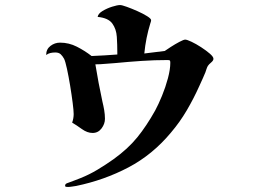

<svg xmlns="http://www.w3.org/2000/svg" viewBox="-20 -739 1040 761"><path d="M826 -506Q826 -499 817 -491.5Q808 -484 804 -478Q801 -473 798.5 -465.5Q796 -458 794 -452Q788 -439 782.5 -425.5Q777 -412 770 -398Q748 -349 720.5 -302Q693 -255 658 -214Q585 -126 489 -75.5Q393 -25 282 -2Q274 -1 265.5 0.5Q257 2 249 2Q247 2 242.5 1.5Q238 1 238 -3Q238 -8 241.5 -10.5Q245 -13 249 -14Q262 -19 274.5 -23.5Q287 -28 299 -33Q334 -47 366.5 -66.5Q399 -86 430 -108Q487 -149 524 -194.5Q561 -240 595 -301Q608 -325 622 -359Q636 -393 645.5 -428.5Q655 -464 655 -490Q655 -497 653.5 -499Q652 -501 644 -501Q592 -501 540.5 -497.5Q489 -494 437 -489Q417 -488 397.5 -486Q378 -484 358 -484Q364 -447 371 -410Q378 -373 386 -336Q390 -320 393 -302.5Q396 -285 396 -268Q396 -248 382.5 -230Q369 -212 347 -212Q326 -212 304.5 -227.5Q283 -243 266 -253Q272 -270 272 -287Q272 -300 268 -331.5Q264 -363 258 -399.5Q252 -436 245.5 -466Q239 -496 234 -506Q228 -517 220.5 -524Q213 -531 199 -531Q189 -531 180 -529Q171 -527 163 -521Q163 -544 180 -557Q197 -570 218 -570Q253 -570 284.5 -554Q316 -538 343 -517Q394 -519 445 -523V-530Q445 -562 443 -593Q441 -624 425 -646Q409 -668 367 -672Q369 -685 386.5 -695.5Q404 -706 424.5 -712.5Q445 -719 456 -719Q463 -719 482.5 -712Q502 -705 524.5 -695Q547 -685 563 -675Q579 -665 579 -659Q579 -656 578 -653Q577 -650 576 -647Q558 -589 552 -527Q572 -530 592.5 -532Q613 -534 633 -537Q640 -542 657 -553Q674 -564 691 -573Q708 -582 714 -582Q721 -582 739 -573.5Q757 -565 777 -552Q797 -539 811.5 -526.5Q826 -514 826 -506Z"/></svg>

Font: Kaisei HarunoUmi
Style: Bold
Weight: 700
Designer: Font-Kai, 金井和夫
Foundry: KAZUO KANAI
Version: Version 5.003